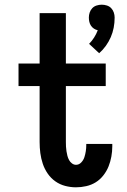

<svg xmlns="http://www.w3.org/2000/svg" viewBox="-20 -791 540 819"><path d="M403 -564 360 -604Q372 -616 381.5 -631Q391 -646 397 -662Q388 -664 380.5 -669Q373 -674 368 -681.5Q363 -689 361 -698Q359 -707 359 -716Q359 -727 362.5 -737.5Q366 -748 373.5 -756Q381 -764 392 -767.5Q403 -771 414 -771Q425 -771 436 -767.5Q447 -764 454.5 -756Q462 -748 465.5 -737.5Q469 -727 469 -716Q469 -694 465 -673Q461 -652 452.5 -632.5Q444 -613 431.5 -595.5Q419 -578 403 -564ZM304 8Q281 8 258 2Q235 -4 216 -17.5Q197 -31 183.5 -50.5Q170 -70 162.5 -92.5Q155 -115 152 -138Q149 -161 149 -185V-424H59V-520H149V-735H261V-520H431V-424H261V-185Q261 -175 261.5 -165.5Q262 -156 263.5 -146Q265 -136 267.5 -126.5Q270 -117 274.5 -108.5Q279 -100 287 -94Q295 -88 304 -88Q317 -88 326.5 -98Q336 -108 340 -120.5Q344 -133 346 -146Q348 -159 348 -173Q348 -174 348 -175Q348 -176 348 -177H459Q459 -175 459 -172.5Q459 -170 459 -167Q459 -145 455 -123Q451 -101 443 -81Q435 -61 421 -43Q407 -25 388.5 -13.5Q370 -2 348 3Q326 8 304 8Z"/></svg>

Font: Iosevka Gothic
Style: Bold
Weight: 700
Monospace: yes
Designer: Belleve Invis
Foundry: Belleve Invis
Version: Version 15.5.1; ttfautohint (v1.8.4)